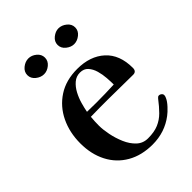

<svg xmlns="http://www.w3.org/2000/svg" viewBox="-217 -863 979 979"><g transform="rotate(-45 272.5 -373.5)"><path d="M378 -351Q378 -371 376 -399Q374 -427 366.5 -453.5Q359 -480 343 -498Q327 -516 299 -516Q272 -516 251.5 -498.5Q231 -481 217 -454.5Q203 -428 195 -399.5Q187 -371 183 -349Q200 -349 216.5 -348.5Q233 -348 249 -348Q314 -348 378 -351ZM522 -130Q522 -127 520.5 -121.5Q519 -116 517 -113Q510 -97 491 -76.5Q472 -56 457 -45Q390 6 302 6Q223 6 165 -27.5Q107 -61 76 -121Q45 -181 45 -259Q45 -337 75.5 -400.5Q106 -464 163.5 -501.5Q221 -539 302 -539Q395 -539 451 -488Q507 -437 507 -342Q507 -316 483 -316Q439 -316 395 -317Q351 -318 307 -318Q275 -318 243 -318Q211 -318 179 -317Q176 -287 176 -256Q176 -228 183.5 -190Q191 -152 206.5 -116Q222 -80 247 -56.5Q272 -33 308 -33Q353 -33 383.5 -46Q414 -59 438 -83Q462 -107 487 -140Q490 -144 493.5 -146.5Q497 -149 502 -149Q509 -149 515.5 -143.5Q522 -138 522 -130ZM227 -696Q227 -672 207 -655.5Q187 -639 164 -639Q141 -639 120.5 -655.5Q100 -672 100 -696Q100 -720 120.5 -736.5Q141 -753 164 -753Q187 -753 207 -736.5Q227 -720 227 -696ZM445 -696Q445 -672 424.5 -655.5Q404 -639 381 -639Q359 -639 338.5 -655.5Q318 -672 318 -696Q318 -720 338.5 -736.5Q359 -753 381 -753Q404 -753 424.5 -736.5Q445 -720 445 -696Z"/></g></svg>

Font: Kaisei Opti
Style: Bold
Weight: 700
Designer: Font-Kai, 金井和夫
Foundry: KAZUO KANAI
Version: Version 5.003